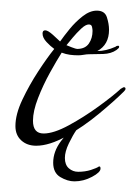

<svg xmlns="http://www.w3.org/2000/svg" viewBox="-20 -265 256 361"><path d="M48 9Q31 9 20 -1Q9 -11 9 -28Q9 -50 22 -77.5Q35 -105 52 -131Q69 -157 82 -173Q75 -178 67.5 -186Q60 -194 60 -202Q60 -208 65 -208Q70 -208 79.5 -199.5Q89 -191 93 -187Q100 -197 111 -210.5Q122 -224 135.5 -234.5Q149 -245 162 -245Q177 -245 181 -232.5Q185 -220 185 -209Q185 -181 163 -169Q179 -169 197 -177Q199 -179 202 -179Q204 -179 204 -177Q204 -175 202.5 -174Q201 -173 199 -171Q189 -164 174 -163.5Q159 -163 147 -163Q143 -163 137.5 -162Q132 -161 127 -161Q119 -161 111.5 -162Q104 -163 96 -166Q87 -152 74 -128.5Q61 -105 51.5 -80.5Q42 -56 42 -38Q42 -14 62 -14Q81 -14 109.5 -29.5Q138 -45 165.5 -65Q193 -85 207 -98Q209 -99 210.5 -100Q212 -101 213 -101Q216 -101 216 -98Q216 -96 213 -93Q196 -76 166.5 -51.5Q137 -27 105 -9Q73 9 48 9ZM125 -173Q140 -173 147 -183Q154 -193 154 -207Q154 -210 153 -214.5Q152 -219 147 -219Q141 -219 132.5 -211Q124 -203 116.5 -194Q109 -185 105 -180Q107 -179 115 -176Q123 -173 125 -173ZM120 76Q107 76 93.5 68Q80 60 80 41Q80 20 94.5 0.5Q109 -19 120 -25Q121 -25 123 -24Q125 -23 124 -21Q117 -11 109.5 4.5Q102 20 102 32Q102 45 109.5 51.5Q117 58 127 58Q140 58 151 54.5Q162 51 166 48H167Q169 48 169 52Q169 59 153 67.5Q137 76 120 76Z"/></svg>

Font: Sassy Frass
Style: Regular
Weight: 400
Designer: Robert E. Leuschke
Foundry: Robert E. Leuschke
Version: Version 1.010; ttfautohint (v1.8.3)